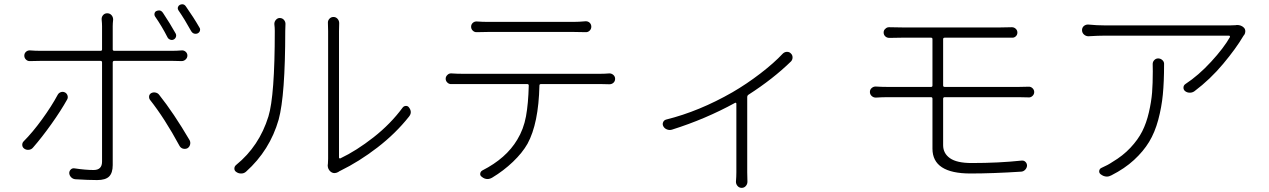

<svg xmlns="http://www.w3.org/2000/svg" viewBox="-20 -823 6040 914"><path d="M816.4 -663.1Q820.3 -655.3 817.4 -647Q814.5 -638.7 806.6 -634.8Q798.8 -630.9 790 -634.3Q781.2 -637.7 777.3 -645.5Q751 -697.3 717.8 -745.1Q713.9 -752 715.8 -759.8Q717.8 -767.6 724.6 -770.5Q731.4 -773.4 737.3 -773.4Q748 -773.4 755.9 -761.7Q789.1 -711.9 816.4 -663.1ZM254.9 -372.1Q259.8 -380.9 269.5 -384.3Q279.3 -387.7 288.6 -383.3Q297.9 -378.9 301.3 -368.7Q304.7 -358.4 299.8 -349.6Q270.5 -296.9 224.6 -232.4Q178.7 -168 137.7 -121.1Q129.9 -111.3 117.7 -109.9Q105.5 -108.4 95.7 -115.2Q85.9 -122.1 85.9 -133.8Q85.9 -143.6 92.8 -150.4Q134.8 -192.4 180.2 -254.9Q225.6 -317.4 254.9 -372.1ZM800.8 -533.2H524.4Q516.6 -533.2 516.6 -525.4V-37.1Q516.6 0 499.5 17.1Q482.4 34.2 442.4 34.2Q400.4 34.2 338.9 30.3Q327.1 29.3 318.8 21Q310.5 12.7 309.6 1Q309.6 -8.8 316.9 -16.1Q324.2 -23.4 335 -21.5Q387.7 -13.7 425.8 -13.7Q465.8 -13.7 465.8 -53.7V-525.4Q465.8 -533.2 459 -533.2H173.8Q146.5 -533.2 124 -532.2Q112.3 -531.2 104 -539.1Q95.7 -546.9 95.7 -558.1Q95.7 -569.3 104 -576.7Q112.3 -584 124 -583Q147.5 -581.1 172.9 -581.1H459Q465.8 -581.1 465.8 -587.9V-698.2Q465.8 -711.9 463.9 -729.5Q462.9 -742.2 470.7 -751Q478.5 -759.8 490.2 -759.8Q502.9 -759.8 510.7 -751Q518.6 -742.2 518.6 -729.5Q516.6 -711.9 516.6 -698.2V-587.9Q516.6 -581.1 524.4 -581.1H799.8Q819.3 -581.1 844.7 -583Q855.5 -584 863.8 -576.7Q872.1 -569.3 872.1 -558.6Q872.1 -547.9 863.8 -540Q855.5 -532.2 844.7 -532.2Q829.1 -533.2 800.8 -533.2ZM693.4 -348.6Q689.5 -354.5 689.5 -361.3Q689.5 -374 700.2 -379.9Q710 -384.8 720.7 -382.3Q731.4 -379.9 737.3 -372.1Q806.6 -285.2 882.8 -155.3Q887.7 -145.5 884.8 -134.3Q881.8 -123 872.1 -117.2Q866.2 -114.3 859.4 -114.3Q855.5 -114.3 851.6 -115.2Q840.8 -118.2 835 -127.9Q763.7 -259.8 693.4 -348.6ZM829.1 -774.4Q826.2 -779.3 826.2 -784.2Q826.2 -786.1 827.1 -789.1Q829.1 -795.9 835.9 -799.8Q841.8 -802.7 847.7 -802.7Q858.4 -802.7 865.2 -792Q902.3 -739.3 929.7 -691.4Q932.6 -687.5 932.6 -682.6Q932.6 -678.7 931.6 -675.8Q928.7 -668 920.9 -664.1Q916 -662.1 911.1 -662.1Q907.2 -662.1 903.3 -663.1Q895.5 -666 890.6 -673.8Q859.4 -730.5 829.1 -774.4Z M1151.4 -5.9Q1141.6 2.9 1128.9 2.9Q1127.9 2.9 1127 2.9Q1115.2 2.9 1105.5 -3.9Q1095.7 -9.8 1095.7 -20.5Q1095.7 -31.2 1104.5 -38.1Q1213.9 -127 1257.8 -268.6Q1288.1 -367.2 1288.1 -675.8Q1288.1 -692.4 1286.1 -707Q1285.2 -718.8 1293 -728Q1300.8 -737.3 1311.5 -737.3Q1324.2 -737.3 1332 -728Q1339.8 -718.8 1338.9 -707Q1337.9 -691.4 1337.9 -675.8Q1337.9 -369.1 1306.6 -253.9Q1264.6 -107.4 1151.4 -5.9ZM1589.8 -3.9Q1580.1 1 1572.3 1Q1562.5 1 1553.7 -5.9Q1540 -17.6 1540 -36.1Q1540 -40 1541 -43.9Q1542 -54.7 1542 -67.4V-674.8Q1542 -694.3 1541 -712.9Q1540 -724.6 1547.9 -733.4Q1555.7 -742.2 1567.4 -742.2Q1579.1 -742.2 1586.9 -733.4Q1594.7 -724.6 1594.7 -712.9Q1593.8 -697.3 1593.8 -674.8V-73.2Q1593.8 -70.3 1596.2 -69.3Q1598.6 -68.4 1600.6 -69.3Q1676.8 -105.5 1758.3 -169.4Q1839.8 -233.4 1896.5 -310.5Q1902.3 -318.4 1912.1 -318.8Q1921.9 -319.3 1927.7 -310.5Q1935.5 -299.8 1935.5 -289.1Q1935.5 -278.3 1926.8 -267.6Q1863.3 -187.5 1776.4 -120.6Q1689.5 -53.7 1599.6 -9.8Q1594.7 -7.8 1589.8 -3.9Z M2710 -670.9H2304.7Q2275.4 -670.9 2251 -669.9Q2239.3 -668.9 2231 -676.8Q2222.7 -684.6 2222.7 -695.8Q2222.7 -707 2231 -714.4Q2239.3 -721.7 2251 -720.7Q2276.4 -718.8 2302.7 -718.8H2710Q2735.4 -718.8 2766.6 -721.7Q2768.6 -721.7 2769.5 -721.7Q2779.3 -721.7 2787.1 -714.8Q2794.9 -707 2794.9 -695.8Q2794.9 -684.6 2786.6 -676.8Q2778.3 -668.9 2766.6 -669.9Q2737.3 -670.9 2710 -670.9ZM2182.6 -471.7H2836.9Q2858.4 -471.7 2880.9 -473.6Q2891.6 -473.6 2899.9 -466.3Q2908.2 -459 2908.2 -447.8Q2908.2 -436.5 2900.4 -429.2Q2892.6 -421.9 2880.9 -421.9Q2856.4 -422.9 2836.9 -422.9H2555.7Q2547.9 -422.9 2547.9 -416Q2543.9 -235.4 2491.2 -138.7Q2466.8 -95.7 2421.9 -52.7Q2377 -9.8 2323.2 22.5Q2311.5 29.3 2300.8 29.3Q2286.1 29.3 2273.4 18.6Q2264.6 12.7 2266.1 2.9Q2267.6 -6.8 2276.4 -11.7Q2389.6 -69.3 2442.4 -158.2Q2472.7 -208 2483.9 -269Q2495.1 -330.1 2497.1 -416Q2497.1 -422.9 2489.3 -422.9H2182.6Q2146.5 -422.9 2128.9 -422.9Q2118.2 -421.9 2109.9 -429.7Q2101.6 -437.5 2101.6 -448.2Q2101.6 -459 2110.4 -466.8Q2117.2 -473.6 2127 -473.6Q2127.9 -473.6 2128.9 -473.6Q2154.3 -471.7 2182.6 -471.7Z M3706.1 -567.4Q3713.9 -575.2 3724.6 -576.2Q3725.6 -576.2 3726.6 -576.2Q3737.3 -576.2 3744.1 -569.3Q3752.9 -561.5 3752.9 -549.8Q3752.9 -539.1 3746.1 -531.2Q3660.2 -447.3 3543 -372.1Q3537.1 -368.2 3537.1 -360.4V-2.9Q3537.1 20.5 3538.1 42Q3538.1 53.7 3530.3 62.5Q3522.5 71.3 3510.7 71.3Q3499 71.3 3491.2 62.5Q3483.4 53.7 3483.4 42Q3485.4 17.6 3485.4 -2.9V-330.1Q3485.4 -332 3482.9 -333.5Q3480.5 -335 3478.5 -333Q3337.9 -255.9 3179.7 -206.1Q3168 -202.1 3155.8 -206.5Q3143.6 -210.9 3137.7 -221.7Q3134.8 -227.5 3134.8 -232.4Q3134.8 -236.3 3136.7 -241.2Q3140.6 -251 3151.4 -253.9Q3308.6 -293 3466.8 -383.8Q3534.2 -422.9 3599.6 -473.1Q3665 -523.4 3706.1 -567.4Z M4829.1 -360.4H4477.5Q4469.7 -360.4 4469.7 -352.5V-131.8Q4469.7 -92.8 4502.4 -69.8Q4535.2 -46.9 4605.5 -46.9Q4734.4 -46.9 4843.8 -58.6Q4854.5 -59.6 4861.8 -52.2Q4869.1 -44.9 4869.1 -34.2Q4868.2 -23.4 4860.4 -15.1Q4852.5 -6.8 4841.8 -5.9Q4705.1 2.9 4599.6 2.9Q4418.9 2.9 4418.9 -115.2V-352.5Q4418.9 -360.4 4412.1 -360.4H4206.1Q4178.7 -360.4 4149.4 -358.4Q4137.7 -358.4 4129.4 -366.2Q4121.1 -374 4121.1 -385.3Q4121.1 -396.5 4129.4 -403.8Q4137.7 -411.1 4148.4 -411.1Q4176.8 -409.2 4206.1 -409.2H4412.1Q4418.9 -409.2 4418.9 -416V-636.7Q4418.9 -643.6 4412.1 -643.6H4273.4Q4245.1 -643.6 4213.9 -642.6Q4202.1 -642.6 4194.3 -649.9Q4186.5 -657.2 4186.5 -668.5Q4186.5 -679.7 4195.3 -686.5Q4202.1 -693.4 4211.9 -693.4Q4212.9 -693.4 4213.9 -693.4Q4240.2 -692.4 4273.4 -692.4H4744.1Q4773.4 -692.4 4796.9 -693.4Q4807.6 -693.4 4815.4 -686Q4823.2 -678.7 4823.2 -668Q4823.2 -657.2 4815.4 -649.9Q4807.6 -642.6 4796.9 -643.6Q4771.5 -643.6 4744.1 -643.6H4477.5Q4469.7 -643.6 4469.7 -636.7V-416Q4469.7 -409.2 4477.5 -409.2H4828.1Q4850.6 -409.2 4876 -410.2Q4886.7 -411.1 4895 -403.3Q4903.3 -395.5 4903.3 -384.8Q4903.3 -374 4895 -366.2Q4886.7 -358.4 4876 -359.4Q4848.6 -360.4 4829.1 -360.4Z M5493.2 -544.9Q5504.9 -544.9 5513.7 -536.6Q5522.5 -528.3 5521.5 -516.6Q5521.5 -433.6 5515.6 -373Q5509.8 -312.5 5493.7 -252.4Q5477.5 -192.4 5450.2 -147.5Q5422.9 -102.5 5378.4 -61.5Q5334 -20.5 5270.5 11.7Q5259.8 17.6 5249 17.6Q5233.4 17.6 5218.8 5.9Q5210.9 -1 5212.9 -10.7Q5214.8 -20.5 5224.6 -24.4Q5253.9 -37.1 5275.4 -51.8Q5325.2 -81.1 5361.3 -119.6Q5397.5 -158.2 5417.5 -197.8Q5437.5 -237.3 5449.2 -288.1Q5460.9 -338.9 5464.4 -382.3Q5467.8 -425.8 5467.8 -483.4Q5467.8 -504.9 5467.3 -516.6Q5466.8 -528.3 5474.6 -536.6Q5482.4 -544.9 5493.2 -544.9ZM5862.3 -703.1Q5865.2 -704.1 5868.2 -704.1Q5888.7 -704.1 5901.4 -691.4Q5908.2 -684.6 5908.2 -673.8Q5908.2 -665 5903.3 -657.2Q5899.4 -653.3 5897.5 -649.4Q5864.3 -592.8 5802.7 -519Q5741.2 -445.3 5666 -388.7Q5656.2 -381.8 5644.5 -381.8Q5643.6 -381.8 5643.6 -381.8Q5630.9 -381.8 5621.1 -389.6Q5613.3 -396.5 5613.8 -406.7Q5614.3 -417 5623 -422.9Q5685.5 -463.9 5745.6 -529.3Q5805.7 -594.7 5835 -646.5Q5835.9 -648.4 5834.5 -650.9Q5833 -653.3 5831.1 -653.3H5240.2Q5208 -653.3 5161.1 -650.4Q5149.4 -650.4 5140.1 -658.7Q5130.9 -667 5130.9 -679.7Q5130.9 -691.4 5139.6 -699.2Q5148.4 -706.1 5158.2 -706.1Q5159.2 -706.1 5161.1 -706.1Q5202.1 -702.1 5240.2 -702.1H5835Q5846.7 -702.1 5862.3 -703.1Z"/></svg>

Font: Gen Jyuu Gothic Light
Style: Regular
Weight: 200
Designer: [Source Han Sans]
Ryoko NISHIZUKA  (kana & ideographs); Paul D. Hunt (Latin, Greek & Cyrillic); Wenlong ZHANG  (bopomofo
Version: Version 1.002.20150607